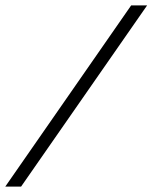

<svg xmlns="http://www.w3.org/2000/svg" viewBox="-44 -690 564 710"><path d="M-24.5 0 441 -670H500L34 0Z"/></svg>

Font: Newsreader 16pt
Style: Italic
Weight: 400
Italic angle: -17°
Designer: Hugues Gentile
Foundry: Production Type
Version: Version 1.003